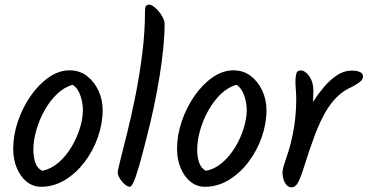

<svg xmlns="http://www.w3.org/2000/svg" viewBox="-20 -811 1567 818"><path d="M417.3 -342.6Q417.3 -284.2 397 -226.3Q376.6 -168.4 340.3 -120.5Q303.9 -72.7 256.5 -44Q209.1 -15.3 155 -15.3Q120.3 -15.3 93.7 -36.8Q67.1 -58.3 51.7 -95Q36.3 -131.7 36.3 -176.7Q36.3 -235.5 56.5 -294.6Q76.7 -353.7 111 -402.9Q145.4 -452.1 188.3 -481.8Q231.3 -511.4 276.4 -511.4Q319 -511.4 350.5 -487.2Q382 -463 399.7 -424.3Q417.3 -385.6 417.3 -342.6ZM289.8 -449.7Q253.5 -439.9 222.9 -410.4Q192.2 -381 169.7 -340.4Q147.1 -299.9 134.6 -255.9Q122.1 -211.9 122.1 -172.9Q122.1 -144.7 130 -119.6Q137.8 -94.4 159.5 -83.4Q198.3 -91.2 230.1 -119Q261.9 -146.8 284.9 -185.5Q308 -224.2 320.6 -265.7Q333.2 -307.2 333.2 -341.3Q333.2 -372.7 322.4 -404.2Q311.6 -435.6 289.8 -449.7Z M603.3 -219.3Q595.9 -190.3 588.3 -161.1Q580.7 -131.9 573.1 -105.7Q565.5 -79.5 558.5 -59Q551.5 -38.5 544.9 -26.9Q538.3 -15.3 532.8 -15.3Q525.7 -15.3 517.1 -21.3Q508.4 -27.4 500.3 -37.1Q492.1 -46.7 486.9 -56.9Q481.6 -67 481.6 -74.8Q481.6 -85.4 493.3 -131.2Q504.9 -177.1 522.4 -247.3Q539.9 -317.5 557.2 -403.7Q574.5 -490 586.1 -582.7Q597.8 -675.4 597.8 -764.7Q597.8 -778.3 601.5 -784.7Q605.3 -791.1 617 -791.1Q623.5 -791.1 634.1 -783.6Q644.8 -776.2 655.4 -763.7Q666.1 -751.2 673.7 -736.4Q681.3 -721.5 681.3 -706.7Q681.3 -662.7 675.7 -605.9Q670.1 -549.2 659.7 -485Q649.3 -420.8 635 -353.3Q620.7 -285.7 603.3 -219.3Z M1115.3 -342.6Q1115.3 -284.2 1095 -226.3Q1074.6 -168.4 1038.3 -120.5Q1001.9 -72.7 954.5 -44Q907.1 -15.3 853 -15.3Q818.3 -15.3 791.7 -36.8Q765.1 -58.3 749.7 -95Q734.3 -131.7 734.3 -176.7Q734.3 -235.5 754.5 -294.6Q774.7 -353.7 809 -402.9Q843.4 -452.1 886.3 -481.8Q929.3 -511.4 974.4 -511.4Q1017 -511.4 1048.5 -487.2Q1080 -463 1097.7 -424.3Q1115.3 -385.6 1115.3 -342.6ZM987.8 -449.7Q951.5 -439.9 920.9 -410.4Q890.2 -381 867.7 -340.4Q845.1 -299.9 832.6 -255.9Q820.1 -211.9 820.1 -172.9Q820.1 -144.7 828 -119.6Q835.8 -94.4 857.5 -83.4Q896.3 -91.2 928.1 -119Q959.9 -146.8 982.9 -185.5Q1006 -224.2 1018.6 -265.7Q1031.2 -307.2 1031.2 -341.3Q1031.2 -372.7 1020.4 -404.2Q1009.6 -435.6 987.8 -449.7Z M1315.2 -422.7Q1315.2 -396.4 1311.5 -358.1Q1307.8 -319.9 1292.6 -257.7L1280 -324.4Q1294.1 -348 1314.9 -379.5Q1335.6 -411 1360.7 -440.8Q1385.9 -470.5 1415.7 -490.4Q1445.6 -510.2 1477.6 -510.2Q1499.2 -510.2 1512.9 -504.4Q1526.5 -498.5 1526.5 -486.3Q1526.5 -472.6 1514.3 -462.8Q1502 -453 1480.5 -441.4Q1444.5 -426.1 1416.7 -399.1Q1389 -372.1 1366.2 -332.7Q1343.4 -293.3 1322.3 -237.7Q1296.6 -169 1281.2 -118.2Q1265.8 -67.3 1253.3 -40.2Q1240.8 -13 1222 -13Q1210.1 -13 1201.2 -22.6Q1192.3 -32.3 1187.9 -46.8Q1183.5 -61.3 1183.5 -75.1Q1183.5 -89.6 1191.2 -112.1Q1198.9 -134.6 1209.1 -166.6Q1219.3 -198.5 1227.2 -238.3Q1234.2 -271.8 1238.1 -309.4Q1242.1 -347.1 1242.1 -388.9Q1242.1 -409 1240.4 -428.4Q1238.7 -447.7 1238.7 -463.5Q1238.7 -483.6 1242.4 -497.4Q1246.2 -511.1 1260.7 -511.1Q1272.4 -511.1 1284.9 -500.7Q1297.4 -490.3 1306.3 -470.6Q1315.2 -450.9 1315.2 -422.7Z"/></svg>

Font: Kalam Variable Light
Style: Regular
Weight: 300
Designer: Lipi Raval, Jonny Pinhorn
Foundry: Indian Type Foundry
Version: Version 3.000